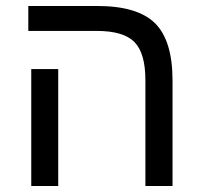

<svg xmlns="http://www.w3.org/2000/svg" viewBox="-20 -619 674 639"><path d="M173.8 0H84V-389.2H173.8ZM554.2 0H463.9V-352.1Q463.9 -441.9 427.5 -479Q391.1 -516.1 301.8 -516.1H74.2V-599.1H303.2Q438 -599.1 496.1 -541.5Q554.2 -483.9 554.2 -351.1Z"/></svg>

Font: Arial
Style: Regular
Weight: 400
Designer: Steve Matteson
Foundry: Ascender Corporation
Version: Version 2.00.3